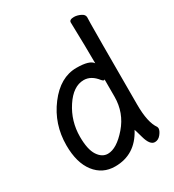

<svg xmlns="http://www.w3.org/2000/svg" viewBox="-179 -818 857 945"><g transform="rotate(-30 250.0 -345.5)"><path d="M197 -48Q247 -48 306 -116Q365 -184 365 -276V-376Q365 -371 361 -371Q356 -371 349 -379Q316 -422 274 -422Q214 -422 166.5 -349.5Q119 -277 119 -189Q119 -117 141.5 -82.5Q164 -48 197 -48ZM197 24Q126 24 83 -31.5Q40 -87 40 -186Q40 -306 110.5 -399Q181 -492 273 -492Q348 -492 365 -465Q365 -555 361 -699Q361 -715 388 -715Q405 -715 424.5 -706Q444 -697 444 -681Q444 -669 443 -643.5Q442 -618 442 -185Q442 -84 473 -41L475 -33Q475 -19 460.5 -0.5Q446 18 426 18Q398 18 383 -37Q370 -85 368 -85V-83Q311 24 197 24Z"/></g></svg>

Font: \eiw{I[½ {O¿rH
Style: Bold
Weight: 700
Designer: LXGW / Fontworks Inc.
Foundry: LXGW / Fontworks Inc.
Version: Version 1.320;February 9, 2024